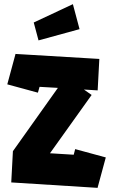

<svg xmlns="http://www.w3.org/2000/svg" viewBox="-20 -894 543 922"><path d="M449 8H447L34 -18L42 -168L258 -472L170 -477L162 -449L15 -489L54 -633V-635L457 -611L449 -460L383 -464L420 -438L220 -158L334 -151L341 -178L488 -138L449 6V8ZM165 -700 142 -786 330 -874 362 -754Z"/></svg>

Font: Blaka
Style: Regular
Weight: 400
Designer: Mohamed Gaber
Foundry: Kief Type Foundry
Version: Version 1.003; ttfautohint (v1.8.4.7-5d5b)